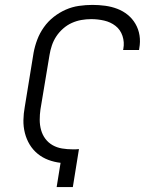

<svg xmlns="http://www.w3.org/2000/svg" viewBox="-20 -763 640 783"><path d="M211 0 227 -99Q201 -102 177 -111Q153 -120 133.5 -136Q114 -152 101 -173.5Q88 -195 81.5 -220.5Q75 -246 75.5 -273Q76 -300 81 -327L117 -548Q122 -575 132 -601.5Q142 -628 159 -652Q176 -676 199 -694Q222 -712 248 -723.5Q274 -735 302 -739Q330 -743 357 -743Q383 -743 409 -739.5Q435 -736 458.5 -727Q482 -718 501 -702.5Q520 -687 532.5 -665.5Q545 -644 549 -618.5Q553 -593 548 -566L547 -559H482L483 -564Q488 -591 479.5 -616.5Q471 -642 451 -657.5Q431 -673 405 -679Q379 -685 352 -685Q332 -685 312 -681.5Q292 -678 273 -669.5Q254 -661 237.5 -646.5Q221 -632 209.5 -614.5Q198 -597 191.5 -577.5Q185 -558 182 -539L145 -317Q142 -296 142 -274.5Q142 -253 147.5 -233Q153 -213 165 -197Q177 -181 194.5 -171Q212 -161 233 -157.5Q254 -154 276 -154Q282 -154 288.5 -154Q295 -154 302 -155L277 0Z"/></svg>

Font: Iosevka Aile Light
Style: Italic
Weight: 300
Italic angle: -9°
Designer: Belleve Invis
Foundry: Belleve Invis
Version: Version 31.1.0; ttfautohint (v1.8.4)